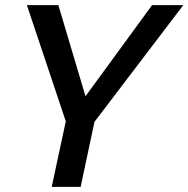

<svg xmlns="http://www.w3.org/2000/svg" viewBox="-20 -730 736 750"><path d="M237 -256 85 -710H208L314 -354L574 -710H696L349 -254L295 0H182Z"/></svg>

Font: Raleway-v4020 SemiBold
Style: Italic
Weight: 600
Italic angle: -12°
Designer: Matt McInerney, Pablo Impallari, Rodrigo Fuenzalida
Foundry: Matt McInerney, Pablo Impallari, Rodrigo Fuenzalida
Version: Version 4.020;PS 004.020;hotconv 1.0.88;makeotf.lib2.5.64775